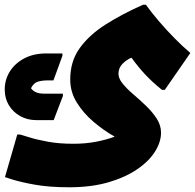

<svg xmlns="http://www.w3.org/2000/svg" viewBox="-65 -528 825 812"><path d="M228 264Q143 264 82 253Q21 242 -11.5 231.5Q-44 221 -44 221L8 41H20Q31 44 61.5 53.5Q92 63 138.5 71.5Q185 80 245 80Q297 80 341 71.5Q385 63 420 50Q374 24 331 -12.5Q288 -49 260 -94Q232 -139 232 -192Q232 -269 272.5 -325Q313 -381 382.5 -425Q452 -469 540 -508H552Q574 -477 606 -439.5Q638 -402 673 -366.5Q708 -331 740 -304L632 -148H620Q579 -181 549.5 -212.5Q520 -244 491 -284Q471 -276 453.5 -258.5Q436 -241 436 -216Q436 -196 454 -174Q472 -152 499 -129Q526 -106 553 -80Q580 -54 598 -26Q616 2 616 33Q616 73 590 114Q564 155 513.5 189Q463 223 391.5 243.5Q320 264 228 264ZM-45 -149Q-45 -191 -23.5 -225.5Q-2 -260 37.5 -281Q77 -302 131 -302H199V-292L161 -188H137Q114 -188 96 -183Q78 -178 66 -155Q82 -132 120 -132H201V-122L162 -20H88Q51 -20 20.5 -37Q-10 -54 -27.5 -83Q-45 -112 -45 -149Z"/></svg>

Font: Kufam Black
Style: Italic
Weight: 900
Italic angle: -11°
Designer: Artur Schmal
Foundry: Original Type
Version: Version 1.301; ttfautohint (v1.8.3)